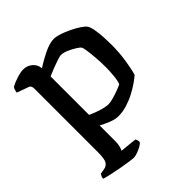

<svg xmlns="http://www.w3.org/2000/svg" viewBox="-192 -628 955 955"><g transform="rotate(-45 285.5 -150.0)"><path d="M202 200Q194 200 169.5 196.5Q145 193 115 187.5Q85 182 58.5 176Q32 170 20 166Q20 157 23.5 150.5Q27 144 30 140L58 135Q75 132 85 117.5Q95 103 95 55V-394Q95 -402 92 -409Q89 -416 80 -419L19 -441Q21 -455 24 -462Q27 -469 31 -472Q48 -482 76.5 -491Q105 -500 123 -500Q151 -500 171.5 -482Q192 -464 193 -438Q210 -449 228.5 -459.5Q247 -470 266.5 -479.5Q286 -489 304 -494.5Q322 -500 338 -500Q355 -500 379 -492Q403 -484 428 -472Q453 -460 472.5 -447Q492 -434 499 -425Q508 -414 513 -386Q518 -358 519.5 -327.5Q521 -297 521 -276Q521 -221 513 -170Q505 -119 496 -89Q484 -78 462.5 -63Q441 -48 413.5 -33.5Q386 -19 355 -9.5Q324 0 294 0Q272 0 245.5 -10.5Q219 -21 195 -34V75Q195 95 191 110.5Q187 126 183 132L271 141Q273 143 275.5 149.5Q278 156 278 165Q273 173 258.5 181Q244 189 228 194.5Q212 200 202 200ZM301 -77Q315 -77 337.5 -83.5Q360 -90 381 -98Q402 -106 409 -110Q416 -127 419 -159Q422 -191 422 -216Q422 -250 419.5 -282.5Q417 -315 413.5 -339.5Q410 -364 406 -370Q403 -376 385 -387.5Q367 -399 345 -408.5Q323 -418 306 -418Q299 -418 279 -411.5Q259 -405 236 -396Q213 -387 195 -379V-108Q211 -101 231 -93.5Q251 -86 270.5 -81.5Q290 -77 301 -77Z"/></g></svg>

Font: Texturina Medium 12pt Medium
Style: Regular
Weight: 500
Version: Version 1.002